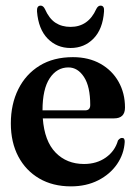

<svg xmlns="http://www.w3.org/2000/svg" viewBox="-20 -652 482 682"><path d="M424 -270Q424 -231.5 385 -231.5H132Q138 -150.5 177.5 -110Q217 -69.5 278.5 -69.5Q323.5 -69.5 356 -92.5Q388.5 -115.5 399 -153Q406.5 -162.5 413.5 -162Q423.5 -162.5 423 -148Q420.5 -105 395.8 -69Q371 -33 328.8 -11.5Q286.5 10 232 10Q167.5 10 119.5 -18Q71.5 -46 45 -96.2Q18.5 -146.5 18.5 -213.5Q18.5 -282 45 -335.2Q71.5 -388.5 120.8 -418.8Q170 -449 239 -449Q295 -449 336.8 -425.5Q378.5 -402 401.2 -361.5Q424 -321 424 -270ZM223 -412.5Q182 -412.5 156.5 -374Q131 -335.5 131 -260H282.5Q300.5 -260 300.5 -279Q300.5 -345 278.2 -378.8Q256 -412.5 223 -412.5ZM230.5 -556.5Q293.5 -556.5 322 -620Q328 -632 337 -632Q351.5 -632 349.5 -611Q345 -548.5 312.2 -515Q279.5 -481.5 230.5 -481.5Q182 -481.5 149.2 -515Q116.5 -548.5 111.5 -611Q110 -632 124.5 -632Q133.5 -632 139.5 -620Q154.5 -586 177 -571.2Q199.5 -556.5 230.5 -556.5Z"/></svg>

Font: Fraunces 144pt Soft SemiBold
Style: Regular
Weight: 600
Version: Version 1.000;[b76b70a41]